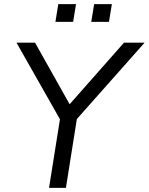

<svg xmlns="http://www.w3.org/2000/svg" viewBox="-20 -912 722 932"><path d="M218 0 271 -333 60 -705H150L318 -406L582 -705H682L353 -334L300 0ZM423 -806 437 -892H523L509 -806ZM249 -806 263 -892H349L335 -806Z"/></svg>

Font: Nunito Sans
Style: Italic
Weight: 400
Italic angle: -9°
Designer: Vernon Adams
Foundry: Vernon Adams
Version: Version 3.006; ttfautohint (v1.8.3)